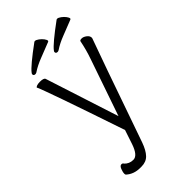

<svg xmlns="http://www.w3.org/2000/svg" viewBox="-269 -950 1038 1038"><g transform="rotate(-45 250.0 -431.0)"><path d="M263 -766Q284 -795 392 -874Q393 -875 397 -875Q405 -875 418 -865.5Q431 -856 439.5 -844.5Q448 -833 448 -826Q448 -823 444 -821Q399 -803 356 -786.5Q313 -770 282 -749Q276 -746 272 -746Q259 -746 259 -758Q259 -761 263 -766ZM93 -766Q114 -795 222 -874Q223 -875 227 -875Q235 -875 248 -865.5Q261 -856 269.5 -844.5Q278 -833 278 -826Q278 -823 274 -821Q229 -803 186 -786.5Q143 -770 112 -749Q106 -746 102 -746Q89 -746 89 -758Q89 -761 93 -766ZM204 -109 231 -190Q77 -646 57 -687L56 -691L64 -696Q75 -700 89 -700Q119 -700 123 -689L259 -268L371 -593Q389 -644 400 -700Q402 -706 415 -706Q428 -706 442.5 -695Q457 -684 457 -670Q457 -666 454 -659Q431 -599 249 -77Q233 -32 211.5 -9.5Q190 13 154 13H145Q96 13 64 -16Q61 -19 61 -25Q61 -38 68 -55.5Q75 -73 86 -73Q94 -73 98 -67V-66Q118 -44 149 -44Q182 -44 204 -109Z"/></g></svg>

Font: Moon Stars Kai T HW Light
Style: Regular
Weight: 300
Designer: GuiWonder
Version: Version 1.101